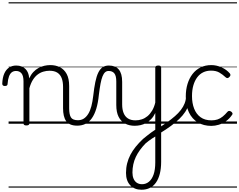

<svg xmlns="http://www.w3.org/2000/svg" viewBox="-76 -1095 2117 1699"><path d="M609 17Q572 17 547.5 6.5Q523 -4 509 -24Q495 -44 488.5 -72.5Q482 -101 482 -137V-326Q482 -371 470 -403Q458 -435 431.5 -452Q405 -469 362 -469Q335 -469 307.5 -461Q280 -453 256.5 -435Q233 -417 214.5 -387.5Q196 -358 184 -314V-4Q184 6 177.5 10.5Q171 15 157 15Q144 15 138 10.5Q132 6 132 -4V-374Q132 -424 114.5 -445.5Q97 -467 66 -467Q44 -467 28.5 -455.5Q13 -444 3.5 -418.5Q-6 -393 -9 -352Q-9 -343 -15 -338.5Q-21 -334 -33 -334Q-43 -334 -49.5 -338.5Q-56 -343 -56 -355Q-54 -408 -38.5 -443.5Q-23 -479 4 -497Q31 -515 67 -515Q95 -515 115 -507Q135 -499 149.5 -484.5Q164 -470 172 -450Q180 -430 182 -405V-401Q198 -435 219 -457.5Q240 -480 265 -493.5Q290 -507 316.5 -513Q343 -519 369 -519Q417 -519 454.5 -500Q492 -481 514 -440.5Q536 -400 536 -334V-137Q536 -82 551.5 -56.5Q567 -31 615 -31Q624 -31 629 -23.5Q634 -16 633.5 -7Q633 2 627 9.5Q621 17 609 17ZM0 555H671V565H0ZM0 -20H671V0H0ZM0 -505H671V-500H0ZM0 -1075H671V-1065H0Z M606 17Q597 17 592.5 9.5Q588 2 588.5 -7Q589 -16 595 -23.5Q601 -31 612 -31Q643 -31 665.5 -45.5Q688 -60 705 -87.5Q722 -115 732.5 -155Q743 -195 749 -247Q757 -318 767.5 -369Q778 -420 793.5 -452Q809 -484 831.5 -499.5Q854 -515 887 -515Q896 -515 900.5 -508Q905 -501 904.5 -491.5Q904 -482 899 -474.5Q894 -467 885 -467Q867 -467 854 -455.5Q841 -444 831 -419Q821 -394 813.5 -354Q806 -314 799 -257Q792 -186 776.5 -134.5Q761 -83 737 -49Q713 -15 680.5 1Q648 17 606 17ZM671 555H771V565H671ZM671 -20H771V0H671ZM671 -505H771V-500H671ZM671 -1075H771V-1065H671Z M1176 584Q1114 584 1076.5 544.5Q1039 505 1039 435Q1039 391 1049 351Q1059 311 1078 274.5Q1097 238 1125 203.5Q1153 169 1189 135Q1207 120 1225.5 105.5Q1244 91 1262 77.5Q1280 64 1298 53V-95Q1283 -63 1261.5 -41Q1240 -19 1216 -6Q1192 7 1166.5 12.5Q1141 18 1116 18Q1068 18 1031 -1.5Q994 -21 973.5 -61.5Q953 -102 953 -166V-374Q953 -424 936 -445.5Q919 -467 885 -467Q874 -467 868 -474.5Q862 -482 862.5 -491.5Q863 -501 869 -508Q875 -515 887 -515Q916 -515 938 -506.5Q960 -498 975 -480Q990 -462 997.5 -435Q1005 -408 1005 -370V-171Q1005 -127 1017.5 -95.5Q1030 -64 1056 -47Q1082 -30 1123 -30Q1152 -30 1179 -39Q1206 -48 1229 -67Q1252 -86 1270 -116Q1288 -146 1298 -187V-496Q1298 -506 1304.5 -510.5Q1311 -515 1325 -515Q1338 -515 1344 -510.5Q1350 -506 1350 -496V337Q1350 397 1338 443.5Q1326 490 1303.5 521.5Q1281 553 1249 568.5Q1217 584 1176 584ZM1181 535Q1215 535 1241.5 513.5Q1268 492 1283 449.5Q1298 407 1298 343V113Q1283 122 1268.5 131.5Q1254 141 1239.5 152Q1225 163 1211 175Q1184 203 1162.5 232.5Q1141 262 1126 293.5Q1111 325 1103.5 360Q1096 395 1096 432Q1096 463 1106 486.5Q1116 510 1135 522.5Q1154 535 1181 535ZM771 555H1486V565H771ZM771 -20H1486V0H771ZM771 -505H1486V-500H771ZM771 -1075H1486V-1065H771Z M1341 83Q1333 88 1326.5 83.5Q1320 79 1317 70.5Q1314 62 1315.5 53.5Q1317 45 1325 40Q1367 13 1404.5 -14Q1442 -41 1472.5 -67.5Q1503 -94 1524.5 -122Q1546 -150 1558 -180.5Q1570 -211 1570 -244Q1570 -254 1578.5 -257.5Q1587 -261 1595.5 -257.5Q1604 -254 1604 -245Q1604 -206 1594 -171.5Q1584 -137 1563 -105Q1542 -73 1510.5 -42.5Q1479 -12 1437 19Q1395 50 1341 83ZM1486 555V565ZM1486 -20V0ZM1486 -505V-500ZM1486 -1075V-1065Z M1794 19Q1726 19 1675 -11.5Q1624 -42 1596 -100Q1568 -158 1568 -241Q1568 -302 1583.5 -352.5Q1599 -403 1628 -440.5Q1657 -478 1699 -498.5Q1741 -519 1794 -519Q1840 -519 1884.5 -499Q1929 -479 1958 -445Q1964 -437 1963 -429.5Q1962 -422 1953 -413Q1944 -404 1936.5 -404Q1929 -404 1922 -410Q1893 -437 1864 -453.5Q1835 -470 1791 -470Q1753 -470 1722 -455Q1691 -440 1669 -410.5Q1647 -381 1635 -339.5Q1623 -298 1623 -245Q1623 -182 1642 -133.5Q1661 -85 1699 -57.5Q1737 -30 1795 -30Q1825 -30 1849 -38Q1873 -46 1894.5 -63.5Q1916 -81 1938 -107Q1945 -114 1953 -113.5Q1961 -113 1970 -107Q1978 -101 1981 -93.5Q1984 -86 1978 -79Q1955 -45 1924 -23Q1893 -1 1859.5 9Q1826 19 1794 19ZM1486 555H2021V565H1486ZM1486 -20H2021V0H1486ZM1486 -505H2021V-500H1486ZM1486 -1075H2021V-1065H1486Z"/></svg>

Font: Playwrite AR Guides
Style: Regular
Weight: 400
Designer: Veronika Burian, José Scaglione
Foundry: TypeTogether
Version: Version 1.003